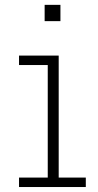

<svg xmlns="http://www.w3.org/2000/svg" viewBox="-20 -752 394 772"><path d="M216 -38H325V0H56.5V-38H172V-490.5H56.5V-528.5H216ZM159.5 -732.5H223V-667H159.5Z"/></svg>

Font: Hepta Slab Light
Style: Regular
Weight: 300
Designer: Michael LaGattuta
Foundry: Michael LaGattuta
Version: Version 1.102